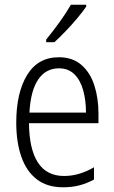

<svg xmlns="http://www.w3.org/2000/svg" viewBox="-20 -785 485 815"><path d="M230 -542Q288 -542 325.5 -509.5Q363 -477 380.5 -422.5Q398 -368 398 -303V-262H103Q104 -152 141 -95Q178 -38 252 -38Q316 -38 379 -75V-23Q350 -7 318 1.5Q286 10 248 10Q180 10 136 -24Q92 -58 70.5 -120Q49 -182 49 -264Q49 -391 95 -466.5Q141 -542 230 -542ZM230 -495Q175 -495 142.5 -448Q110 -401 105 -307H345Q345 -359 333 -402Q321 -445 295.5 -470Q270 -495 230 -495ZM346 -757Q331 -735 307.5 -707Q284 -679 258 -652Q232 -625 211 -606H176V-617Q206 -654 233.5 -692Q261 -730 281 -765H346Z"/></svg>

Font: Noto Sans Sinhala UI Condensed Light
Style: Regular
Weight: 300
Width: 3
Designer: Jelle Bosma - Monotype Design Team
Foundry: Monotype Imaging Inc.
Version: Version 2.006; ttfautohint (v1.8.4.7-5d5b)